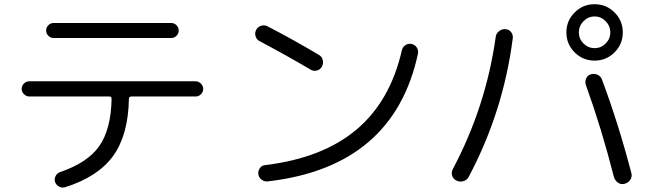

<svg xmlns="http://www.w3.org/2000/svg" viewBox="-20 -833 3040 888"><path d="M227.5 -726.6H772.5Q786.1 -726.6 796.4 -716.3Q806.6 -706.1 806.6 -691.9Q806.6 -677.7 796.4 -667.5Q786.1 -657.2 772.5 -657.2H227.5Q213.9 -657.2 203.6 -667.5Q193.4 -677.7 193.4 -691.9Q193.4 -706.1 203.6 -716.3Q213.9 -726.6 227.5 -726.6ZM115.2 -386.7Q101.6 -386.7 90.8 -397.5Q80.1 -408.2 80.1 -421.9Q80.1 -435.5 90.3 -446.3Q100.6 -457 115.2 -457H884.8Q898.4 -457 909.2 -446.3Q919.9 -435.5 919.9 -421.9Q919.9 -408.2 909.7 -397.5Q899.4 -386.7 884.8 -386.7H587.9Q576.2 -386.7 576.2 -376Q573.2 -208 502.9 -111.3Q432.6 -14.6 280.3 33.2Q266.6 37.1 252.9 29.8Q239.3 22.5 234.4 7.8Q230.5 -5.9 237.3 -19Q244.1 -32.2 257.8 -37.1Q384.8 -80.1 439 -157.2Q493.2 -234.4 496.1 -375Q496.1 -386.7 485.4 -386.7Z M1180.7 -642.6Q1167 -649.4 1162.1 -665Q1157.2 -680.7 1165 -695.3Q1171.9 -709 1188 -713.9Q1204.1 -718.8 1217.8 -710.9Q1330.1 -653.3 1455.1 -579.1Q1468.8 -571.3 1472.7 -555.2Q1476.6 -539.1 1468.8 -524.9Q1460.9 -510.7 1445.8 -506.8Q1430.7 -502.9 1417 -510.7Q1304.7 -577.1 1180.7 -642.6ZM1882.8 -629.9Q1898.4 -627 1907.2 -613.8Q1916 -600.6 1913.1 -585Q1800.8 -61.5 1218.8 5.9Q1203.1 7.8 1189.9 -2Q1176.8 -11.7 1174.8 -28.3Q1172.9 -43 1182.1 -55.7Q1191.4 -68.4 1206.1 -69.3Q1471.7 -101.6 1628.4 -233.4Q1785.2 -365.2 1838.9 -601.6Q1842.8 -616.2 1855.5 -624.5Q1868.2 -632.8 1882.8 -629.9Z M2781.2 -734.9Q2759.8 -756.8 2730 -756.8Q2700.2 -756.8 2678.7 -734.9Q2657.2 -712.9 2657.2 -683.1Q2657.2 -653.3 2678.7 -631.8Q2700.2 -610.4 2730 -610.4Q2759.8 -610.4 2781.2 -631.8Q2802.7 -653.3 2802.7 -683.1Q2802.7 -712.9 2781.2 -734.9ZM2822.3 -590.8Q2784.2 -552.7 2730 -552.7Q2675.8 -552.7 2637.7 -590.8Q2599.6 -628.9 2599.6 -683.1Q2599.6 -737.3 2637.7 -775.4Q2675.8 -813.5 2730 -813.5Q2784.2 -813.5 2822.3 -775.4Q2860.4 -737.3 2860.4 -683.1Q2860.4 -628.9 2822.3 -590.8ZM2712.9 -489.3Q2728.5 -494.1 2743.7 -487.3Q2758.8 -480.5 2764.6 -463.9Q2840.8 -259.8 2900.4 -31.2Q2904.3 -15.6 2895 -1.5Q2885.7 12.7 2868.7 17.1Q2851.6 21.5 2837.9 11.7Q2824.2 2 2819.3 -14.6Q2762.7 -237.3 2689.5 -440.4Q2684.6 -455.1 2690.9 -470.2Q2697.3 -485.4 2712.9 -489.3ZM2090.8 2Q2076.2 -4.9 2071.3 -20.5Q2066.4 -36.1 2074.2 -50.8Q2227.5 -339.8 2272.5 -661.1Q2274.4 -677.7 2287.6 -688.5Q2300.8 -699.2 2317.4 -698.2Q2334 -697.3 2343.8 -684.6Q2353.5 -671.9 2351.6 -656.2Q2307.6 -315.4 2147.5 -14.6Q2139.6 0 2123 4.9Q2106.4 9.8 2090.8 2Z"/></svg>

Font: Rounded-X Mgen+ 1mn regular
Style: Regular
Weight: 400
Designer: [Source Han Sans]
Ryoko NISHIZUKA  (kana & ideographs); Paul D. Hunt (Latin, Greek & Cyrillic); Wenlong ZHANG  (bopomofo
Version: Version 1.059.20150602